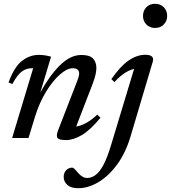

<svg xmlns="http://www.w3.org/2000/svg" viewBox="-20 -728 902 1013"><path d="M45 -284.5 25 -293Q56 -377 97.2 -407.8Q138.5 -438.5 184 -438.5Q201.5 -438.5 217 -436Q232.5 -433.5 249.5 -429L192.5 -239.5Q239.5 -326.5 295 -382.2Q350.5 -438 409.5 -438Q453.5 -438 471 -419Q488.5 -400 488.5 -369.5Q488.5 -337.5 469.5 -287.5L382 -60.5Q434.5 -68 493.5 -123.5L510 -106.5Q455.5 -41 411.2 -15Q367 11 328.5 11Q292.5 11 283.8 0.2Q275 -10.5 286.5 -40.5L387 -299.5Q392 -312 394.8 -322.5Q397.5 -333 397.5 -341.5Q397.5 -353 390 -360.5Q382.5 -368 363.5 -368Q334 -368 296 -334.8Q258 -301.5 222.8 -243.8Q187.5 -186 164.5 -111.5L130.5 0H44L155 -368H147.5Q120 -368 96.2 -351.5Q72.5 -335 45 -284.5ZM734.5 -644Q734.5 -671.5 752.2 -689.8Q770 -708 798 -708Q826 -708 844 -689.8Q862 -671.5 862 -644Q862 -617 844 -598.8Q826 -580.5 798 -580.5Q770 -580.5 752.2 -598.8Q734.5 -617 734.5 -644ZM669 -9Q642.5 80 597.2 141Q552 202 498.5 233.5Q445 265 393 265Q354.5 265 335.2 247.5Q316 230 316 205Q316 184 329 170.2Q342 156.5 360.5 156.5Q365.5 156.5 372 162.2Q378.5 168 390.5 182.5Q414.5 211 439.5 211Q462 211 483.2 196Q504.5 181 525 143.5Q545.5 106 566 37.5L687.5 -364.5Q636 -352.5 584 -295L567.5 -310.5Q615 -379 659 -409Q703 -439 746.5 -439Q796.5 -439 786 -402.5Z"/></svg>

Font: Newsreader Text Medium
Style: Italic
Weight: 500
Italic angle: -17°
Designer: Hugues Gentile
Foundry: Production Type
Version: Version 1.001